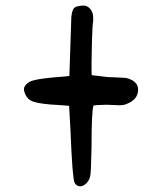

<svg xmlns="http://www.w3.org/2000/svg" viewBox="-20 -651 567 685"><path d="M234.4 -588.9V-589.8Q237.3 -615.2 244.1 -622.1Q250 -627.9 259.8 -628.9Q267.6 -630.9 272.9 -630.9Q278.3 -630.9 282.2 -630.9Q298.8 -627.9 307.6 -610.4Q312.5 -602.5 312.5 -584Q312.5 -578.1 312.5 -576.2Q309.6 -561.5 308.1 -505.4Q306.6 -449.2 306.6 -427.2Q306.6 -405.3 306.6 -394.5Q306.6 -387.7 307.6 -382.8Q318.4 -381.8 365.2 -376Q377 -376 392.6 -375Q424.8 -373 428.7 -373H429.7Q472.7 -362.3 472.7 -331.1Q472.7 -294.9 429.7 -279.3Q419.9 -275.4 407.7 -275.4Q395.5 -275.4 383.8 -276.4Q372.1 -277.3 359.4 -277.3Q346.7 -277.3 334 -276.4Q326.2 -276.4 319.8 -275.4Q313.5 -274.4 313.5 -274.4Q306.6 -252.9 306.6 -126Q304.7 -31.2 301.8 -22.5Q298.8 -7.8 288.1 2.9Q277.3 13.7 266.6 13.7Q252.9 13.7 246.1 1Q238.3 -13.7 231.4 -186.5L226.6 -273.4Q207 -275.4 158.2 -278.3Q103.5 -283.2 88.9 -293Q78.1 -298.8 71.8 -311.5Q65.4 -324.2 65.4 -333Q65.4 -341.8 74.7 -351.1Q84 -360.4 99.6 -364.3Q127.9 -372.1 208 -377.9L227.5 -379.9Q229.5 -446.3 231.9 -510.3Q234.4 -574.2 234.4 -588.9Z"/></svg>

Font: JasonHandwriting2
Style: SemiBold
Weight: 600
Version: Version 1.04.7